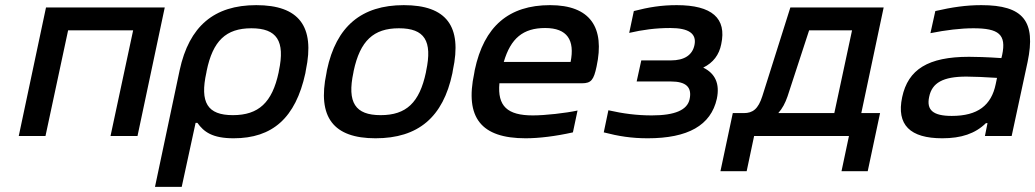

<svg xmlns="http://www.w3.org/2000/svg" viewBox="-20 -529 4028 747"><path d="M53 0H157L245 -411H498L410 0H515L621 -500H159Z M1168 -244 1170 -256C1206 -427 1143 -509 977 -509C813 -509 716 -427 679 -256L583 198H687L741 -51H748C773 -16 806 9 889 9C1040 9 1130 -70 1168 -244ZM783 -247 784 -253C808 -370 859 -419 958 -419C1057 -419 1090 -370 1065 -253L1064 -247C1039 -130 986 -81 886 -81C787 -81 757 -130 783 -247Z M1252 -256 1250 -244C1214 -73 1277 9 1441 9C1607 9 1704 -73 1740 -244L1742 -256C1779 -427 1717 -509 1551 -509C1387 -509 1288 -427 1252 -256ZM1355 -247 1356 -253C1381 -370 1433 -419 1532 -419C1632 -419 1663 -370 1638 -253L1637 -247C1612 -130 1561 -81 1461 -81C1362 -81 1330 -130 1355 -247Z M2301 -270C2334 -422 2277 -509 2120 -509C1960 -509 1863 -427 1827 -256L1825 -244C1788 -71 1852 9 2025 9C2077 9 2142 1 2209 -14L2227 -99C2181 -89 2101 -80 2053 -80C1954 -80 1915 -116 1923 -205H2244C2280 -205 2290 -218 2301 -270ZM1940 -288C1967 -380 2015 -420 2101 -420C2187 -420 2217 -373 2200 -288Z M2590 -294H2475L2457 -212H2590C2649 -212 2673 -190 2663 -143C2654 -101 2606 -80 2516 -80C2458 -80 2404 -87 2347 -100L2329 -14C2387 1 2437 9 2500 9C2656 9 2746 -41 2769 -145C2781 -203 2763 -243 2716 -266C2755 -285 2778 -316 2786 -357C2808 -458 2750 -509 2613 -509C2553 -509 2504 -501 2446 -486L2428 -401C2480 -413 2530 -420 2588 -420C2660 -420 2691 -398 2682 -354C2674 -315 2643 -294 2590 -294Z M2874 -89H2831L2783 137H2885L2914 0H3283L3254 137H3356L3404 -89H3331L3418 -500H3055L2946 -155C2930 -105 2909 -89 2874 -89ZM3008 -89C3024 -107 3035 -128 3044 -154L3128 -411H3295L3226 -89Z M3798 -509C3739 -509 3684 -501 3619 -486L3600 -400C3660 -412 3718 -419 3767 -419C3866 -419 3896 -395 3879 -315L3876 -303C3817 -307 3775 -308 3750 -308C3591 -308 3513 -259 3490 -151C3467 -43 3521 9 3646 9C3720 9 3774 -9 3816 -50H3822L3812 0H3916L3978 -288C4011 -446 3962 -509 3798 -509ZM3595 -152C3606 -207 3649 -231 3740 -231C3767 -231 3814 -229 3859 -226L3854 -202C3837 -119 3784 -78 3683 -78C3610 -78 3584 -101 3595 -152Z"/></svg>

Font: LT Wave Text Medium Italic
Style: Regular
Weight: 500
Designer: Daniel Lyons
Version: Version 2.5 (Glyphs App)